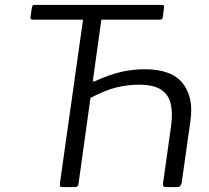

<svg xmlns="http://www.w3.org/2000/svg" viewBox="-20 -762 852 782"><path d="M656 0Q649 0 646 -3.5Q643 -7 644 -15L677 -250Q684 -301 675.5 -338.5Q667 -376 636.5 -396.5Q606 -417 545 -417Q502 -417 456.5 -406.5Q411 -396 348 -363L359 -436Q358 -426 368 -432Q431 -460 477 -470Q523 -480 569 -480Q679 -480 724 -423Q769 -366 756 -273L720 -17Q716 0 702 0ZM235 0Q227 0 225 -3Q223 -6 224 -15L324 -723Q326 -735 329.5 -738.5Q333 -742 345 -742H385Q394 -742 397.5 -739Q401 -736 399 -726L300 -15Q299 -6 295 -3Q291 0 284 0ZM114 -682Q103 -682 104 -691L110 -732Q111 -737 113 -739.5Q115 -742 121 -742H640Q645 -742 647 -739.5Q649 -737 648 -732L643 -691Q642 -682 631 -682Z"/></svg>

Font: Libre Franklin Light
Style: Italic
Weight: 300
Italic angle: -8°
Designer: Pablo Impallari, Rodrigo Fuenzalida, Nhung Nguyen
Foundry: Impallari Type
Version: Version 3.000